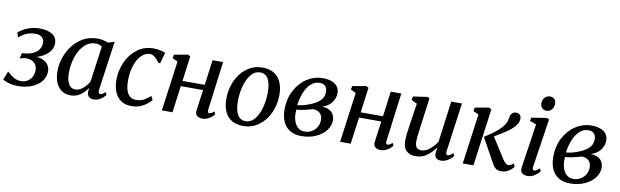

<svg xmlns="http://www.w3.org/2000/svg" viewBox="-47 -1275 5818 1801"><g transform="rotate(10 2862.5 -375.0)"><path d="M401 -176Q401 -120 366.8 -78Q332.5 -36 274.5 -13.2Q216.5 9.5 148.5 9.5Q92.5 9.5 54.8 -3Q17 -15.5 0 -26.5L32.5 -108.5Q66.5 -77 97.8 -59Q129 -41 165.5 -41Q198.5 -41 225.5 -56.2Q252.5 -71.5 268.2 -100.2Q284 -129 284 -167.5Q284 -208.5 255.5 -234.8Q227 -261 169 -260.5L117.5 -248.5L130 -300.5L163.5 -304Q212.5 -309.5 245 -327.8Q277.5 -346 293 -373Q308.5 -400 308.5 -431.5Q308.5 -454 297.5 -470Q286.5 -486 268.2 -494.2Q250 -502.5 229 -502.5Q187.5 -502.5 149 -489.2Q110.5 -476 68.5 -439.5L54 -484Q95.5 -520.5 147.5 -539.2Q199.5 -558 256.5 -558Q332.5 -558 376.5 -528.5Q420.5 -499 420.5 -444Q420.5 -391 379.2 -350.5Q338 -310 271.5 -290Q311.5 -287.5 340.8 -272Q370 -256.5 385.5 -231.5Q401 -206.5 401 -176Z M902.5 -91Q901.5 -82 901.5 -79Q901.5 -51 921.5 -51Q930.5 -51 941 -57.2Q951.5 -63.5 966.5 -77.5L980 -53Q973 -42.5 957.2 -27.8Q941.5 -13 917.8 -1.5Q894 10 867 10Q836.5 10 820 -6.5Q803.5 -23 804.5 -56L809 -90Q740.5 10 648.5 10Q596.5 10 560.2 -15.8Q524 -41.5 505.8 -87.5Q487.5 -133.5 487.5 -193.5Q487.5 -280.5 526 -365Q564.5 -449.5 637.8 -504.2Q711 -559 809 -559Q832 -559 859.5 -553Q887 -547 909 -538L968.5 -557.5ZM857.5 -491Q833 -510 797 -510Q733.5 -510 687.8 -463.2Q642 -416.5 618.8 -344Q595.5 -271.5 595.5 -196.5Q595.5 -126.5 618.2 -89.2Q641 -52 678.5 -52Q718.5 -52 752.8 -81Q787 -110 810 -149.5Z M1404 -436Q1383.5 -465.5 1361 -483.8Q1338.5 -502 1317.5 -502Q1272 -502 1234.8 -466Q1197.5 -430 1176 -365.5Q1154.5 -301 1154.5 -220Q1154.5 -138 1181 -96.2Q1207.5 -54.5 1259 -54.5Q1300 -54.5 1330.8 -70.2Q1361.5 -86 1394.5 -116.5L1413.5 -81Q1387 -46.5 1338.5 -18.2Q1290 10 1225 10Q1169 10 1128.8 -16.2Q1088.5 -42.5 1067.2 -92.5Q1046 -142.5 1046 -212Q1046 -294.5 1080.8 -374.8Q1115.5 -455 1182 -507Q1248.5 -559 1339 -559Q1368 -559 1399.8 -553.2Q1431.5 -547.5 1452.5 -537L1423.5 -431.5Z M1943.5 -86Q1942.5 -78 1942.5 -74.5Q1942.5 -62.5 1946.5 -56.8Q1950.5 -51 1957 -51Q1966.5 -51 1977.5 -56.8Q1988.5 -62.5 2003 -76L2015.5 -51.5Q2008 -40.5 1992.2 -26.2Q1976.5 -12 1953 -1Q1929.5 10 1902.5 10Q1872 10 1853.8 -4Q1835.5 -18 1835.5 -45.5Q1835.5 -49.5 1836.5 -57.5L1863.5 -255H1651.5L1617 0H1516L1581 -476.5L1530.5 -500.5L1537 -534.5L1667.5 -557.5L1690.5 -545.5L1658.5 -306H1870.5L1902.5 -546H2003Z M2576.5 -331.5Q2576.5 -242.5 2540.8 -163.5Q2505 -84.5 2440.2 -36.5Q2375.5 11.5 2292 11.5Q2195 11.5 2143.8 -47Q2092.5 -105.5 2092.5 -213.5Q2092.5 -304.5 2128 -384Q2163.5 -463.5 2228.2 -511.5Q2293 -559.5 2377 -559.5Q2474 -559.5 2525.2 -500.2Q2576.5 -441 2576.5 -331.5ZM2203 -212.5Q2203 -125.5 2229 -81Q2255 -36.5 2306.5 -36.5Q2357.5 -36.5 2393.5 -81.8Q2429.5 -127 2447.5 -195.8Q2465.5 -264.5 2465.5 -334.5Q2465.5 -511 2364 -511Q2312 -511 2275.8 -465.8Q2239.5 -420.5 2221.2 -351.8Q2203 -283 2203 -212.5Z M2647.5 -210Q2647.5 -309 2689 -389Q2730.5 -469 2800.5 -514.5Q2870.5 -560 2951.5 -560Q3006 -560 3041.8 -544.5Q3077.5 -529 3094 -503.5Q3110.5 -478 3110.5 -447Q3110.5 -396 3079.8 -355Q3049 -314 2989.5 -295Q3030.5 -295 3058 -280.5Q3085.5 -266 3099 -241Q3112.5 -216 3112.5 -185Q3112.5 -136 3079 -91Q3045.5 -46 2984.2 -18Q2923 10 2844.5 10Q2780.5 10 2736.2 -16.8Q2692 -43.5 2669.8 -92.8Q2647.5 -142 2647.5 -210ZM2858.5 -292.5Q2927.5 -317 2964.8 -351Q3002 -385 3002 -436.5Q3002 -473.5 2983.5 -492.5Q2965 -511.5 2930 -511.5Q2880.5 -511.5 2844.2 -476Q2808 -440.5 2786.8 -385.5Q2765.5 -330.5 2758 -270Q2785 -272 2808 -277.2Q2831 -282.5 2858.5 -292.5ZM3001.5 -169.5Q3001.5 -211 2978.2 -233.5Q2955 -256 2910.5 -258Q2907.5 -257.5 2894.5 -253Q2854 -241.5 2836.5 -238Q2793 -228.5 2756.5 -226Q2755.5 -204 2755.5 -192Q2755.5 -148 2768.8 -112.8Q2782 -77.5 2807.2 -57.2Q2832.5 -37 2867.5 -37Q2905 -37 2935.5 -54.5Q2966 -72 2983.8 -102.2Q3001.5 -132.5 3001.5 -169.5Z M3641 -86Q3640 -78 3640 -74.5Q3640 -62.5 3644 -56.8Q3648 -51 3654.5 -51Q3664 -51 3675 -56.8Q3686 -62.5 3700.5 -76L3713 -51.5Q3705.5 -40.5 3689.8 -26.2Q3674 -12 3650.5 -1Q3627 10 3600 10Q3569.5 10 3551.2 -4Q3533 -18 3533 -45.5Q3533 -49.5 3534 -57.5L3561 -255H3349L3314.5 0H3213.5L3278.5 -476.5L3228 -500.5L3234.5 -534.5L3365 -557.5L3388 -545.5L3356 -306H3568L3600 -546H3700.5Z M3813 -115Q3813 -170.5 3832 -291L3860.5 -477L3806 -503.5L3812 -537L3948.5 -557.5L3968.5 -546.5L3933.5 -288Q3929 -252 3927 -237.5Q3916.5 -162 3916.5 -131.5Q3916.5 -88 3931.8 -70.8Q3947 -53.5 3978 -53.5Q4014.5 -53.5 4054.8 -85Q4095 -116.5 4122.5 -160.5L4175 -552.5H4277L4213 -87.5Q4212 -78.5 4212 -75.5Q4212 -63.5 4216.5 -57.2Q4221 -51 4228.5 -51Q4238 -51 4250 -58Q4262 -65 4279 -81L4291 -56Q4284.5 -45 4267.5 -29.5Q4250.5 -14 4226 -2.2Q4201.5 9.5 4174 9.5Q4143 9.5 4127.8 -7Q4112.5 -23.5 4114 -51.5Q4113.5 -59 4120 -104L4118.5 -105Q4084.5 -54.5 4038 -22.2Q3991.5 10 3934 10Q3879.5 10 3846.5 -19.8Q3813.5 -49.5 3813 -115Z M4401.5 -535.5 4535 -559 4558 -545.5 4483.5 0H4382L4447 -478L4395 -501.5ZM4867 -55Q4851.5 -30.5 4819.5 -10.2Q4787.5 10 4747 10Q4716 10 4696.5 -4.8Q4677 -19.5 4662.5 -47.5L4534 -280Q4581 -311 4606.2 -328.8Q4631.5 -346.5 4657 -368.8Q4682.5 -391 4702 -416.5Q4719.5 -438 4726.8 -458.5Q4734 -479 4736.5 -500.5Q4740 -528 4756.2 -542.2Q4772.5 -556.5 4794 -556.5Q4817 -556.5 4829.5 -542.5Q4842 -528.5 4842 -506Q4842 -474 4816 -440.5Q4771 -380.5 4625.5 -301L4749.5 -105.5Q4763 -84 4777.2 -71.5Q4791.5 -59 4804 -59Q4827.5 -59 4852 -83.5Z M4932.5 -54.5Q4935 -78 4944.2 -138.5Q4953.5 -199 4957 -220Q4986.5 -411.5 4995.5 -480L4934 -502.5L4940 -534.5L5086 -557.5L5107.5 -546.5L5037.5 -86Q5036.5 -79 5036.5 -75.5Q5036.5 -63.5 5041.2 -57.2Q5046 -51 5053.5 -51Q5064 -51 5075.2 -57.8Q5086.5 -64.5 5103 -80.5L5115.5 -56Q5100.5 -34 5070 -12Q5039.5 10 4999 10Q4965 10 4947 -6Q4929 -22 4932.5 -54.5ZM5010 -684Q5010 -717.5 5030 -739.2Q5050 -761 5081 -761Q5107 -761 5122.5 -744.2Q5138 -727.5 5138 -702Q5137.5 -667 5118 -645Q5098.5 -623 5067.5 -623Q5042.5 -623 5026.2 -640Q5010 -657 5010 -684Z M5207 -210Q5207 -309 5248.5 -389Q5290 -469 5360 -514.5Q5430 -560 5511 -560Q5565.5 -560 5601.2 -544.5Q5637 -529 5653.5 -503.5Q5670 -478 5670 -447Q5670 -396 5639.2 -355Q5608.5 -314 5549 -295Q5590 -295 5617.5 -280.5Q5645 -266 5658.5 -241Q5672 -216 5672 -185Q5672 -136 5638.5 -91Q5605 -46 5543.8 -18Q5482.5 10 5404 10Q5340 10 5295.8 -16.8Q5251.5 -43.5 5229.2 -92.8Q5207 -142 5207 -210ZM5418 -292.5Q5487 -317 5524.2 -351Q5561.5 -385 5561.5 -436.5Q5561.5 -473.5 5543 -492.5Q5524.5 -511.5 5489.5 -511.5Q5440 -511.5 5403.8 -476Q5367.5 -440.5 5346.2 -385.5Q5325 -330.5 5317.5 -270Q5344.5 -272 5367.5 -277.2Q5390.5 -282.5 5418 -292.5ZM5561 -169.5Q5561 -211 5537.8 -233.5Q5514.5 -256 5470 -258Q5467 -257.5 5454 -253Q5413.5 -241.5 5396 -238Q5352.5 -228.5 5316 -226Q5315 -204 5315 -192Q5315 -148 5328.2 -112.8Q5341.5 -77.5 5366.8 -57.2Q5392 -37 5427 -37Q5464.5 -37 5495 -54.5Q5525.5 -72 5543.2 -102.2Q5561 -132.5 5561 -169.5Z"/></g></svg>

Font: Merriweather Text
Style: Italic
Weight: 400
Italic angle: -7.8°
Designer: Eben Sorkin
Foundry: Eben Sorkin
Version: Version 2.100